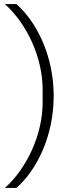

<svg xmlns="http://www.w3.org/2000/svg" viewBox="-20 -780 374 937"><path d="M242 -312C242 -509 158 -674 60 -760H4C110 -665 188 -501 188 -344V-278C188 -121 108 45 4 137H60C157 53 242 -113 242 -312Z"/></svg>

Font: IBM Plex Arabic Light
Style: Regular
Weight: 300
Designer: Mike Abbink, Paul van der Laan, Pieter van Rosmalen, Wael Morcos, Khajak Apelian
Foundry: Bold Monday
Version: Version 1.0